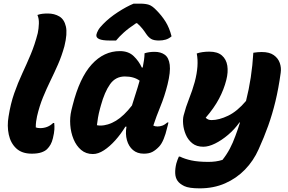

<svg xmlns="http://www.w3.org/2000/svg" viewBox="-20 -832 1580 1052"><path d="M187 -651Q192 -675 193 -702.5Q194 -730 185 -750Q199 -755 212.5 -756.5Q226 -758 242 -758Q278 -758 305 -742Q332 -726 341 -687Q350 -648 333 -579Q318 -525 298 -479.5Q278 -434 256.5 -390Q235 -346 215.5 -298.5Q196 -251 183 -195Q180 -181 178 -166.5Q176 -152 176 -134Q185 -130 200 -130Q242 -130 271 -158H277Q279 -142 278 -123Q277 -104 270 -75Q265 -54 257 -40Q249 -26 238 -15Q227 -4 206.5 3Q186 10 154 10Q100 10 69 -19Q38 -48 28 -95Q18 -142 27 -194Q38 -264 58 -321Q78 -378 102 -429.5Q126 -481 148.5 -534.5Q171 -588 187 -651Z M637 -552Q684 -552 712.5 -524.5Q741 -497 757 -462H762Q766 -482 769 -503Q772 -524 772 -540Q796 -548 827 -548Q861 -548 883 -532Q905 -516 910 -477Q915 -438 898 -369Q882 -305 859 -249Q836 -193 820 -144Q829 -139 843 -139Q856 -139 869 -143.5Q882 -148 897 -161H903Q902 -154 899.5 -146Q897 -138 895 -129Q888 -98 877 -71Q866 -44 852 -29Q834 -10 815.5 0Q797 10 768 10Q732 10 708.5 -10Q685 -30 675.5 -64Q666 -98 673 -138H667Q642 -97 611.5 -63Q581 -29 549.5 -8.5Q518 12 489 12Q451 12 424.5 -10.5Q398 -33 383 -69.5Q368 -106 365 -147.5Q362 -189 371 -227L378 -255Q416 -406 482.5 -479Q549 -552 637 -552ZM511 -146Q516 -145 520.5 -144.5Q525 -144 529 -144Q572 -144 615.5 -170.5Q659 -197 703 -254Q713 -287 724 -320.5Q735 -354 745 -390Q714 -413 664 -413Q613 -413 583 -370.5Q553 -328 533 -255L528 -237Q521 -211 517 -188Q513 -165 511 -146ZM712 -812H748Q777 -812 795.5 -806Q814 -800 836 -777Q866 -747 887 -713.5Q908 -680 920 -633Q905 -620 888 -615Q871 -610 851 -610Q823 -610 808.5 -618.5Q794 -627 781 -646Q772 -660 760.5 -674.5Q749 -689 731 -705H726Q684 -677 658.5 -654Q633 -631 616 -610H580Q504 -610 508 -641Q510 -652 518 -666.5Q526 -681 545 -700Q579 -735 626 -765.5Q673 -796 712 -812Z M1058 -539Q1072 -544 1090 -546.5Q1108 -549 1127 -549Q1172 -549 1196 -528Q1220 -507 1225.5 -472Q1231 -437 1220 -394Q1207 -342 1180 -291Q1153 -240 1107 -187Q1119 -174 1139 -174Q1180 -174 1230 -198Q1280 -222 1328 -279Q1344 -342 1354 -408Q1364 -474 1368 -543Q1393 -547 1414 -547Q1456 -547 1480 -530Q1504 -513 1513 -487Q1522 -461 1518 -433Q1506 -346 1489 -276Q1472 -206 1449.5 -143Q1427 -80 1397 -14Q1369 49 1322.5 97Q1276 145 1213.5 172.5Q1151 200 1074 200Q1015 200 989.5 187.5Q964 175 953 159Q941 142 940 117.5Q939 93 946 64Q949 53 952.5 44Q956 35 960 26H966Q992 39 1029 47Q1066 55 1122 55Q1142 55 1161 52.5Q1180 50 1199 44Q1222 15 1239 -17Q1256 -49 1270 -88Q1284 -125 1295 -161H1292Q1265 -123 1229.5 -93Q1194 -63 1158.5 -45.5Q1123 -28 1094 -28Q1057 -28 1033.5 -47Q1010 -66 998 -94.5Q986 -123 983.5 -151.5Q981 -180 986 -199Q998 -246 1016 -291Q1034 -336 1047 -383Q1071 -473 1058 -539Z"/></svg>

Font: Recursive Sn Csl St XBd
Style: Italic
Weight: 800
Italic angle: -15°
Version: Version 1.079;hotconv 1.0.112;makeotfexe 2.5.65598; ttfautoh